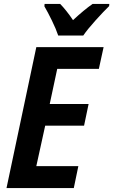

<svg xmlns="http://www.w3.org/2000/svg" viewBox="-20 -953 574 973"><path d="M402 -773Q423 -804 464.5 -850Q506 -896 533 -922L534 -933H449Q406 -903 350 -851Q334 -875 316.5 -897Q299 -919 285 -933H206L205 -921Q222 -892 243 -849Q264 -806 275 -773ZM354 0 377 -111H164L209 -316H406L429 -426H232L270 -604H481L505 -714H164L13 0Z"/></svg>

Font: Noto Sans UI SemiCondensed
Style: Bold Italic
Weight: 700
Width: 4
Designer: Monotype Design Team
Foundry: Monotype Imaging Inc.
Version: 1.001